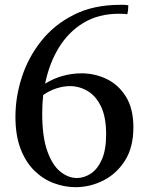

<svg xmlns="http://www.w3.org/2000/svg" viewBox="-20 -764 611 796"><path d="M293 12Q248 12 203.5 -4.5Q159 -21 123 -56Q87 -91 65.5 -146.5Q44 -202 44 -280Q44 -362 70.5 -444Q97 -526 151 -594Q205 -662 286.5 -703Q368 -744 478 -744Q482 -744 492 -744Q502 -744 512 -742Q512 -722 508 -705Q503 -706 494.5 -706.5Q486 -707 472 -707Q389 -707 326.5 -669.5Q264 -632 224 -566.5Q184 -501 167 -417Q200 -438 239 -449Q278 -460 318 -460Q373 -460 422 -436.5Q471 -413 502 -363.5Q533 -314 533 -236Q533 -153 498 -98Q463 -43 408 -15.5Q353 12 293 12ZM159 -370Q155 -333 155 -293Q155 -197 176 -138Q197 -79 230 -52.5Q263 -26 299 -26Q328 -26 356 -44Q384 -62 402 -102Q420 -142 420 -207Q420 -278 399 -322Q378 -366 343.5 -386.5Q309 -407 270 -407Q244 -407 215 -398Q186 -389 159 -370Z"/></svg>

Font: Tiro Tamil
Style: Regular
Weight: 400
Designer: Tamil: Fernando Mello & Fiona Ross. Latin: John Hudson.
Foundry: Tiro Typeworks Ltd.
Version: Version 1.52